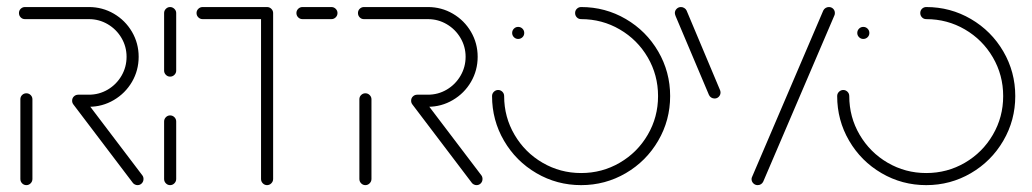

<svg xmlns="http://www.w3.org/2000/svg" viewBox="-20 -539 3004 559"><path d="M56.7 0Q49.6 0 44.4 -5.2Q39.3 -10.4 39.3 -17.8V-250Q39.3 -257.4 44.4 -262.4Q49.6 -267.4 56.7 -267.4Q64.1 -267.4 69.3 -262.2Q74.4 -257 74.4 -250V-17.8Q74.4 -10.7 69.3 -5.4Q64.1 0 56.7 0ZM397.8 -17.8Q397.8 -10.4 392.8 -5.2Q387.8 0 380.4 0Q376.3 0 372.6 -1.9Q368.9 -3.7 366.7 -6.7L193.7 -234.8Q190 -239.6 190 -245.6Q190 -253 195.2 -258Q200.4 -263 207.8 -263Q216.7 -263 221.9 -255.9L394.4 -28.5Q397.8 -24.1 397.8 -17.8ZM190 -245.9Q190 -253.3 195.2 -258.3Q200.4 -263.3 207.8 -263.3H238.9Q268.5 -263.3 293.7 -278.1Q318.9 -293 333.7 -318.3Q348.5 -343.7 348.5 -373.7Q348.5 -403.3 333.7 -428.5Q318.9 -453.7 293.7 -468.5Q268.5 -483.3 238.9 -483.3H52.6Q45.2 -483.3 40.2 -488.5Q35.2 -493.7 35.2 -501.1Q35.2 -508.5 40.4 -513.5Q45.6 -518.5 52.6 -518.5H238.9Q278.1 -518.5 311.5 -499.1Q344.8 -479.6 364.3 -446.3Q383.7 -413 383.7 -373.7Q383.7 -334.1 364.3 -300.7Q344.8 -267.4 311.5 -247.8Q278.1 -228.1 238.9 -228.1H207.8Q200.4 -228.1 195.2 -233.3Q190 -238.5 190 -245.9Z M475.2 0Q468.1 0 463 -5.2Q457.8 -10.4 457.8 -17.8V-185.2Q457.8 -192.6 463 -197.8Q468.1 -203 475.2 -203Q482.6 -203 487.8 -197.8Q493 -192.6 493 -185.2V-17.8Q493 -10.7 487.8 -5.4Q482.6 0 475.2 0ZM475.2 -315.9Q468.1 -315.9 463 -321.1Q457.8 -326.3 457.8 -333.3V-501.1Q457.8 -508.1 463 -513.3Q468.1 -518.5 475.2 -518.5Q482.2 -518.5 487.6 -513.3Q493 -508.1 493 -501.1V-333.3Q493 -326.3 487.8 -321.1Q482.6 -315.9 475.2 -315.9Z M775.2 -502.2V-17.8Q775.2 -10.7 770 -5.4Q764.8 0 757.4 0Q750.4 0 745.2 -5.2Q740 -10.4 740 -17.8V-502.2ZM552.2 -501.1Q552.2 -508.1 557.4 -513.3Q562.6 -518.5 570 -518.5H757.4Q764.8 -518.5 770 -513.3Q775.2 -508.1 775.2 -501.1Q775.2 -493.7 770 -488.5Q764.8 -483.3 757.4 -483.3H570Q562.6 -483.3 557.4 -488.5Q552.2 -493.7 552.2 -501.1ZM843 -501.1Q843 -508.1 848.1 -513.3Q853.3 -518.5 860.7 -518.5H944.8Q952.2 -518.5 957.4 -513.3Q962.6 -508.1 962.6 -501.1Q962.6 -493.7 957.4 -488.5Q952.2 -483.3 944.8 -483.3H860.7Q853.3 -483.3 848.1 -488.5Q843 -493.7 843 -501.1Z M1043.7 0Q1036.7 0 1031.5 -5.2Q1026.3 -10.4 1026.3 -17.8V-250Q1026.3 -257.4 1031.5 -262.4Q1036.7 -267.4 1043.7 -267.4Q1051.1 -267.4 1056.3 -262.2Q1061.5 -257 1061.5 -250V-17.8Q1061.5 -10.7 1056.3 -5.4Q1051.1 0 1043.7 0ZM1384.8 -17.8Q1384.8 -10.4 1379.8 -5.2Q1374.8 0 1367.4 0Q1363.3 0 1359.6 -1.9Q1355.9 -3.7 1353.7 -6.7L1180.7 -234.8Q1177 -239.6 1177 -245.6Q1177 -253 1182.2 -258Q1187.4 -263 1194.8 -263Q1203.7 -263 1208.9 -255.9L1381.5 -28.5Q1384.8 -24.1 1384.8 -17.8ZM1177 -245.9Q1177 -253.3 1182.2 -258.3Q1187.4 -263.3 1194.8 -263.3H1225.9Q1255.6 -263.3 1280.7 -278.1Q1305.9 -293 1320.7 -318.3Q1335.6 -343.7 1335.6 -373.7Q1335.6 -403.3 1320.7 -428.5Q1305.9 -453.7 1280.7 -468.5Q1255.6 -483.3 1225.9 -483.3H1039.6Q1032.2 -483.3 1027.2 -488.5Q1022.2 -493.7 1022.2 -501.1Q1022.2 -508.5 1027.4 -513.5Q1032.6 -518.5 1039.6 -518.5H1225.9Q1265.2 -518.5 1298.5 -499.1Q1331.9 -479.6 1351.3 -446.3Q1370.7 -413 1370.7 -373.7Q1370.7 -334.1 1351.3 -300.7Q1331.9 -267.4 1298.5 -247.8Q1265.2 -228.1 1225.9 -228.1H1194.8Q1187.4 -228.1 1182.2 -233.3Q1177 -238.5 1177 -245.9Z M1471.1 -443Q1471.1 -450.4 1476.3 -455.6Q1481.5 -460.7 1488.5 -460.7Q1495.9 -460.7 1501.1 -455.6Q1506.3 -450.4 1506.3 -443Q1506.3 -435.6 1501.1 -430.6Q1495.9 -425.6 1488.5 -425.6Q1481.5 -425.6 1476.3 -430.7Q1471.1 -435.9 1471.1 -443ZM1654.4 -501.1Q1654.4 -508.5 1659.6 -513.5Q1664.8 -518.5 1671.9 -518.5Q1742.2 -518.5 1801.9 -483.7Q1861.5 -448.9 1896.3 -389.3Q1931.1 -329.6 1931.1 -259.3Q1931.1 -188.9 1896.3 -129.3Q1861.5 -69.6 1801.9 -34.8Q1742.2 0 1671.9 0Q1601.5 0 1541.9 -34.8Q1482.2 -69.6 1447.4 -129.3Q1412.6 -188.9 1412.6 -259.3Q1412.6 -266.7 1418 -271.9Q1423.3 -277 1430.4 -277Q1437.4 -277 1442.6 -271.9Q1447.8 -266.7 1447.8 -259.3Q1447.8 -198.1 1478 -146.7Q1508.1 -95.2 1559.6 -65.2Q1611.1 -35.2 1671.9 -35.2Q1733 -35.2 1784.4 -65.2Q1835.9 -95.2 1865.9 -146.7Q1895.9 -198.1 1895.9 -259.3Q1895.9 -320.4 1865.9 -371.9Q1835.9 -423.3 1784.4 -453.3Q1733 -483.3 1671.9 -483.3Q1664.4 -483.3 1659.4 -488.5Q1654.4 -493.7 1654.4 -501.1Z M2077.8 -270Q2077.8 -262.6 2072.8 -257.4Q2067.8 -252.2 2060.4 -252.2Q2055.2 -252.2 2050.7 -255Q2046.3 -257.8 2044.1 -262.6L1947 -492.2Q1944.8 -497.8 1944.8 -501.1Q1944.8 -508.1 1950 -513.3Q1955.2 -518.5 1962.6 -518.5Q1967.8 -518.5 1972.2 -515.7Q1976.7 -513 1978.9 -508.5L2075.6 -278.5Q2077.8 -274.1 2077.8 -270ZM2185.9 0Q2178.5 0 2173.3 -5.2Q2168.1 -10.4 2168.1 -17.8Q2168.1 -21.1 2170 -24.8L2377 -508.5Q2379.3 -513 2383.5 -515.7Q2387.8 -518.5 2393.3 -518.5Q2400.7 -518.5 2405.7 -513.5Q2410.7 -508.5 2410.7 -501.1Q2410.7 -496.7 2409.3 -494.1L2202.2 -10.4Q2200 -5.6 2195.7 -2.8Q2191.5 0 2185.9 0Z M2475.9 -443Q2475.9 -450.4 2481.1 -455.6Q2486.3 -460.7 2493.3 -460.7Q2500.7 -460.7 2505.9 -455.6Q2511.1 -450.4 2511.1 -443Q2511.1 -435.6 2505.9 -430.6Q2500.7 -425.6 2493.3 -425.6Q2486.3 -425.6 2481.1 -430.7Q2475.9 -435.9 2475.9 -443ZM2659.3 -501.1Q2659.3 -508.5 2664.4 -513.5Q2669.6 -518.5 2676.7 -518.5Q2747 -518.5 2806.7 -483.7Q2866.3 -448.9 2901.1 -389.3Q2935.9 -329.6 2935.9 -259.3Q2935.9 -188.9 2901.1 -129.3Q2866.3 -69.6 2806.7 -34.8Q2747 0 2676.7 0Q2606.3 0 2546.7 -34.8Q2487 -69.6 2452.2 -129.3Q2417.4 -188.9 2417.4 -259.3Q2417.4 -266.7 2422.8 -271.9Q2428.1 -277 2435.2 -277Q2442.2 -277 2447.4 -271.9Q2452.6 -266.7 2452.6 -259.3Q2452.6 -198.1 2482.8 -146.7Q2513 -95.2 2564.4 -65.2Q2615.9 -35.2 2676.7 -35.2Q2737.8 -35.2 2789.3 -65.2Q2840.7 -95.2 2870.7 -146.7Q2900.7 -198.1 2900.7 -259.3Q2900.7 -320.4 2870.7 -371.9Q2840.7 -423.3 2789.3 -453.3Q2737.8 -483.3 2676.7 -483.3Q2669.3 -483.3 2664.3 -488.5Q2659.3 -493.7 2659.3 -501.1Z"/></svg>

Font: 26F Galaxy Hebrew Light
Style: Regular
Weight: 300
Designer: C₂₉H₂₅N₃O₅
Version: Version 1.000